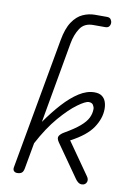

<svg xmlns="http://www.w3.org/2000/svg" viewBox="-104 -1044 781 1110"><g transform="rotate(10 286.5 -489.5)"><path d="M76.5 0Q64.5 0 57.2 -7.8Q50 -15.5 53 -31L191 -799.5Q203.5 -870 229.8 -909Q256 -948 290.5 -963.5Q325 -979 361.5 -979H432Q448 -979 454.8 -969Q461.5 -959 461.5 -949.5Q461.5 -937.5 454.8 -928.2Q448 -919 432 -919H361.5Q309.5 -919 284.8 -881.5Q260 -844 250.5 -790.5L166.5 -316Q211 -379.5 256.2 -429.2Q301.5 -479 347 -508Q392.5 -537 437 -537Q464.5 -537 480.5 -525.5Q496.5 -514 503.5 -494.8Q510.5 -475.5 510.5 -452Q510.5 -397 474 -342Q437.5 -287 346 -239L477 -52Q484 -42.5 485.2 -34.8Q486.5 -27 484.5 -20Q481.5 -10.5 473.8 -5.2Q466 0 456 0Q444 0 434.2 -7.5Q424.5 -15 417.5 -25.5L283.5 -216.5Q268 -239 276.2 -252.5Q284.5 -266 303.5 -277Q360 -309.5 391.2 -336.2Q422.5 -363 435 -388.2Q447.5 -413.5 447.5 -440.5Q447.5 -452 440 -464Q432.5 -476 414 -476Q394.5 -476 349.5 -443.2Q304.5 -410.5 249.2 -346.2Q194 -282 143.5 -186.5L116 -33.5Q112.5 -14 102.8 -7Q93 0 76.5 0Z"/></g></svg>

Font: Edu QLD Hand
Style: Regular
Weight: 400
Designer: Tina and Corey Anderson, Eben Sorkin
Foundry: Sorkin Type Co.
Version: Version 2.000